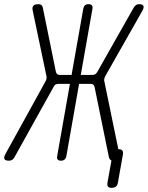

<svg xmlns="http://www.w3.org/2000/svg" viewBox="-75 -760 708 920"><path d="M-6 -6Q-11 2 -17 6Q-23 10 -32 10Q-49 10 -53.5 2.5Q-58 -5 -49 -22L143 -370Q147 -377 148 -384Q149 -391 147 -398L82 -708Q78 -725 85 -732.5Q92 -740 109 -740Q118 -740 123 -736Q128 -732 130 -724L193 -415Q195 -408 199.5 -404.5Q204 -401 212 -401H268L324 -718Q326 -729 332 -734.5Q338 -740 349 -740Q360 -740 365 -734.5Q370 -729 368 -718L312 -401H368Q376 -401 381.5 -404.5Q387 -408 391 -415L566 -724Q571 -732 577 -736Q583 -740 591 -740Q608 -740 612 -732Q616 -724 607 -708L431 -398Q427 -391 425 -384Q423 -377 425 -370L492 -45H493Q506 -45 511 -39Q516 -33 514 -20L490 115Q488 128 480.5 134Q473 140 460 140Q447 140 442.5 134Q438 128 440 115L459 9Q456 8 454 6Q449 2 447 -6L378 -344Q376 -351 372 -354.5Q368 -358 360 -358H304L243 -12Q241 -1 234.5 4.5Q228 10 217 10Q206 10 201.5 4.5Q197 -1 199 -12L260 -358H204Q196 -358 190.5 -354.5Q185 -351 182 -344Z"/></svg>

Font: Maple Mono NL Thin
Style: Italic
Weight: 250
Italic angle: -10°
Monospace: yes
Designer: subframe7536
Version: Version 7.000